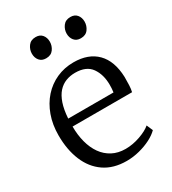

<svg xmlns="http://www.w3.org/2000/svg" viewBox="-191 -884 891 995"><g transform="rotate(-30 254.5 -386.0)"><path d="M270.5 11Q191.5 11 137.8 -26Q84 -63 56.8 -128.8Q29.5 -194.5 29.5 -280Q29.5 -344.5 48.8 -397.8Q68 -451 102.5 -489.5Q137 -528 183.8 -549Q230.5 -570 285.5 -570Q374 -570 424 -519.5Q474 -469 477.5 -372Q477.5 -343.5 476.5 -322Q475.5 -300.5 471.5 -284H115.5Q115.5 -233.5 127 -190Q138.5 -146.5 161.2 -114.2Q184 -82 218 -64Q252 -46 296.5 -46Q339.5 -46 383.5 -61.5Q427.5 -77 450.5 -97L466.5 -60Q447.5 -40.5 416.2 -24.5Q385 -8.5 347 1.2Q309 11 270.5 11ZM116.5 -331H387.5Q389 -339 389.8 -352.5Q390.5 -366 390.5 -375Q390.5 -436.5 361.5 -477.8Q332.5 -519 265.5 -519Q235.5 -519 209.8 -509Q184 -499 164.2 -477Q144.5 -455 132.2 -419Q120 -383 116.5 -331ZM173.5 -658.5Q149 -658.5 135.2 -675Q121.5 -691.5 121.5 -716Q121.5 -740.5 136.5 -761Q151.5 -781.5 180.5 -781.5H181.5Q206.5 -781.5 220 -765Q233.5 -748.5 233.5 -724Q233.5 -699.5 218.8 -679Q204 -658.5 174.5 -658.5ZM381.5 -658.5Q357 -658.5 343.2 -675Q329.5 -691.5 329.5 -716Q329.5 -740.5 344.5 -761Q359.5 -781.5 388.5 -781.5H389.5Q414.5 -781.5 428 -765Q441.5 -748.5 441.5 -724Q441.5 -699.5 426.8 -679Q412 -658.5 382.5 -658.5Z"/></g></svg>

Font: Merriweather Light 18pt Light
Style: Regular
Weight: 300
Version: Version 2.100